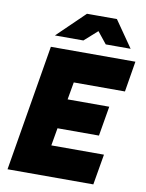

<svg xmlns="http://www.w3.org/2000/svg" viewBox="-98 -981 800 1049"><g transform="rotate(10 302.0 -456.0)"><path d="M18 0 135 -700H604L576 -530H292L275 -433H506L478 -268H248L231 -170H523L494 0ZM146 -765 298 -912H463V-907L304 -765ZM428 -765 314 -907V-912H464L566 -765Z"/></g></svg>

Font: Figtree Black
Style: Italic
Weight: 900
Italic angle: -9.5°
Foundry: Erik Kennedy
Version: Version 2.001;gftools[0.9.30]